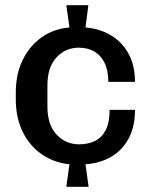

<svg xmlns="http://www.w3.org/2000/svg" viewBox="-20 -713 590 741"><path d="M236 8 248 -79Q189 -85 142 -117Q95 -149 68 -203.5Q41 -258 41 -329V-356Q41 -428 68 -482.5Q95 -537 141.5 -569.5Q188 -602 248 -607L236 -693H321L310 -607Q368 -602 411 -575Q454 -548 477.5 -503Q501 -458 501 -397H398Q398 -441 383.5 -470.5Q369 -500 343.5 -514.5Q318 -529 284 -529Q233 -529 198 -491.5Q163 -454 163 -383V-302Q163 -231 198.5 -193.5Q234 -156 285 -156Q321 -156 347.5 -169.5Q374 -183 388.5 -212Q403 -241 403 -289H501Q501 -225 477 -179.5Q453 -134 410 -108.5Q367 -83 310 -79L322 8Z"/></svg>

Font: Chivo Medium Medium
Style: Regular
Weight: 500
Version: Version 2.002